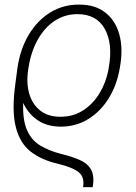

<svg xmlns="http://www.w3.org/2000/svg" viewBox="-20 -573 585 825"><path d="M378.4 231.4 336.9 231Q344.2 188.5 318.8 167.5Q293.5 146.5 226.1 129.9Q158.2 114.3 112.1 78.6Q65.9 43 47.9 -27.1Q29.8 -97.2 46.4 -216.3L53.2 -267.6Q53.7 -270.5 53.7 -273.9L55.2 -282.7Q67.4 -363.8 104.2 -424.8Q141.1 -485.8 196.5 -519.8Q252 -553.7 319.8 -553.2Q387.7 -553.7 431.9 -519.5Q476.1 -485.4 492.9 -424.3Q509.8 -363.3 495.1 -282.7L493.2 -272.5Q480.5 -203.1 445.3 -147.7Q410.2 -92.3 357.4 -60.3Q304.7 -28.3 238.8 -28.8Q179.7 -29.8 140.4 -57.4Q101.1 -85 79.6 -130.9Q77.1 -57.1 95.9 -14.2Q114.7 28.8 152.1 51.8Q189.5 74.7 242.7 88.4Q292.5 100.6 325.4 115.7Q358.4 130.9 372.3 157.7Q386.2 184.6 378.4 231.4ZM239.7 -71.3Q294.4 -71.3 336.9 -98.6Q379.4 -126 407.2 -171.6Q435.1 -217.3 445.8 -272.5L447.3 -282.7Q465.8 -384.8 430.4 -448.5Q395 -512.2 313 -512.2Q258.3 -512.2 214.8 -483.4Q171.4 -454.6 142.3 -402.8Q113.3 -351.1 102.5 -282.7L101.6 -276.9Q92.3 -219.2 105 -172.9Q117.7 -126.5 151.6 -98.9Q185.5 -71.3 239.7 -71.3Z"/></svg>

Font: Inter Display Extra Light
Style: Italic
Weight: 200
Italic angle: -9.39999°
Designer: Rasmus Andersson
Foundry: rsms
Version: Version 4.000;git-4fc901f